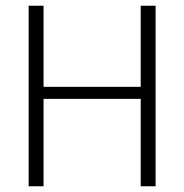

<svg xmlns="http://www.w3.org/2000/svg" viewBox="-20 -650 643 670"><path d="M80 0V-630H132V-347H471V-630H523V0H471V-305H132V0Z"/></svg>

Font: Ek Mukta ExtraLight
Style: Regular
Weight: 275
Designer: Girish Dalvi and Yashodeep Gholap
Foundry: Ek Type
Version: Version 2.538;PS 1.002;hotconv 16.6.51;makeotf.lib2.5.65220;